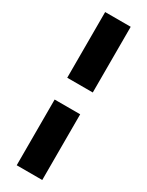

<svg xmlns="http://www.w3.org/2000/svg" viewBox="-220 -676 700 912"><g transform="rotate(30 130.0 -220.0)"><path d="M200.2 -640.1V-279.8H60.1V-640.1ZM200.2 -160.2V200.2H60.1V-160.2Z"/></g></svg>

Font: Laconic
Style: Shadow
Weight: 900
Width: 6
Designer: Robby Woodard
Version: Version 1.000